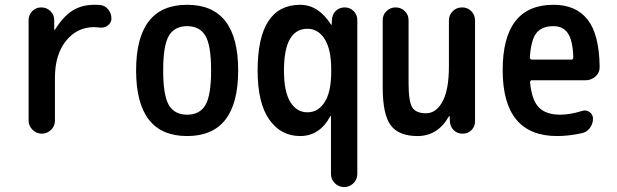

<svg xmlns="http://www.w3.org/2000/svg" viewBox="-20 -550 2540 790"><path d="M97.7 -53.7V-466.8Q97.7 -489.3 112.8 -504.4Q127.9 -519.5 149.9 -519.5Q171.9 -519.5 187.5 -504.4Q203.1 -489.3 203.1 -466.8V-427.7H204.1H206.1Q240.2 -482.4 278.3 -506.3Q316.4 -530.3 368.2 -530.3Q384.8 -530.3 392.6 -529.3Q412.1 -527.3 425.3 -511.2Q438.5 -495.1 438.5 -473.6Q438.5 -457 424.3 -445.8Q410.2 -434.6 391.6 -436.5Q383.8 -437.5 368.2 -438.5Q296.9 -438.5 251.5 -381.8Q206.1 -325.2 206.1 -230.5V-53.7Q206.1 -31.2 189.9 -15.6Q173.8 0 151.9 0Q129.9 0 113.8 -16.1Q97.7 -32.2 97.7 -53.7Z M825.2 -402.8Q801.8 -442.4 750 -442.4Q698.2 -442.4 674.8 -402.8Q651.4 -363.3 651.4 -260.3Q651.4 -157.2 674.8 -117.7Q698.2 -78.1 750 -78.1Q801.8 -78.1 825.2 -117.7Q848.6 -157.2 848.6 -260.3Q848.6 -363.3 825.2 -402.8ZM960 -260.3Q960 9.8 750 9.8Q540 9.8 540 -260.3Q540 -530.3 750 -530.3Q960 -530.3 960 -260.3Z M1245.1 -431.6Q1148.4 -431.6 1148.4 -259.8Q1148.4 -171.9 1174.8 -129.9Q1201.2 -87.9 1245.1 -87.9Q1289.1 -87.9 1315.9 -129.9Q1342.8 -171.9 1342.8 -254.9V-264.6Q1342.8 -346.7 1315.9 -389.2Q1289.1 -431.6 1245.1 -431.6ZM1214.8 9.8Q1135.7 9.8 1087.9 -58.1Q1040 -126 1040 -259.8Q1040 -529.3 1214.8 -530.3Q1290 -530.3 1341.8 -449.2Q1341.8 -448.2 1343.8 -448.2H1344.7L1345.7 -467.8Q1346.7 -490.2 1361.3 -504.9Q1376 -519.5 1398.4 -519.5Q1419.9 -519.5 1435.1 -504.4Q1450.2 -489.3 1450.2 -467.8V166Q1450.2 188.5 1434.1 204.1Q1418 219.7 1396 219.7Q1374 219.7 1357.9 204.1Q1341.8 188.5 1341.8 166V-72.3H1340.8Q1338.9 -72.3 1338.9 -71.3Q1294.9 9.8 1214.8 9.8Z M1698.2 9.8Q1621.1 9.8 1587.9 -34.2Q1554.7 -78.1 1554.7 -190.4V-466.8Q1554.7 -489.3 1570.3 -504.4Q1585.9 -519.5 1607.9 -519.5Q1629.9 -519.5 1645.5 -504.4Q1661.1 -489.3 1661.1 -466.8V-209Q1661.1 -131.8 1676.3 -107.9Q1691.4 -84 1733.4 -84Q1774.4 -84 1800.8 -132.3Q1827.1 -180.7 1827.1 -276.4V-465.8Q1827.1 -488.3 1842.8 -503.9Q1858.4 -519.5 1881.3 -519.5Q1904.3 -519.5 1919.4 -503.9Q1934.6 -488.3 1934.6 -465.8V-50.8Q1934.6 -29.3 1919.9 -14.6Q1905.3 0 1883.8 0Q1861.3 0 1846.7 -14.6Q1832 -29.3 1831.1 -50.8L1830.1 -71.3Q1830.1 -72.3 1829.1 -72.3Q1827.1 -72.3 1827.1 -71.3Q1781.2 9.8 1698.2 9.8Z M2257.8 -442.4Q2210 -442.4 2187.5 -414.6Q2165 -386.7 2160.2 -314.5Q2160.2 -305.7 2168 -304.7H2331.1Q2338.9 -304.7 2338.9 -314.5Q2336.9 -382.8 2316.9 -412.6Q2296.9 -442.4 2257.8 -442.4ZM2272.5 9.8Q2048.8 9.8 2048.3 -260.3Q2047.9 -530.3 2257.8 -530.3Q2349.6 -530.3 2397.5 -469.7Q2445.3 -409.2 2447.3 -276.4Q2448.2 -252 2430.7 -235.8Q2413.1 -219.7 2388.7 -219.7H2168Q2161.1 -219.7 2161.1 -210.9Q2168 -137.7 2197.3 -107.9Q2226.6 -78.1 2285.2 -78.1Q2325.2 -78.1 2376 -93.8Q2391.6 -98.6 2405.8 -88.9Q2419.9 -79.1 2419.9 -61.5Q2419.9 -40 2406.7 -22.9Q2393.6 -5.9 2374 -2Q2320.3 9.8 2272.5 9.8Z"/></svg>

Font: Rounded Mgen+ 1m medium
Style: Regular
Weight: 500
Designer: [Source Han Sans]
Ryoko NISHIZUKA  (kana & ideographs); Paul D. Hunt (Latin, Greek & Cyrillic); Wenlong ZHANG  (bopomofo
Version: Version 1.059.20150602